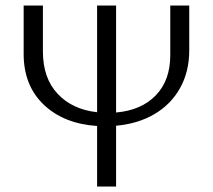

<svg xmlns="http://www.w3.org/2000/svg" viewBox="-20 -678 774 698"><path d="M333 -220Q212 -228 139 -297.5Q66 -367 66 -482V-658H136V-491Q136 -394 189.5 -337Q243 -280 333 -270V-658H402V-269Q494 -277 546.5 -331.5Q599 -386 599 -477V-658H668V-495Q668 -418 635 -358.5Q602 -299 542 -263.5Q482 -228 402 -221V0H333Z"/></svg>

Font: QiushuiShotai Bright
Style: Regular
Weight: 400
Designer: Christian Thalmann (Catharsis Fonts)
Version: Version 1.250;